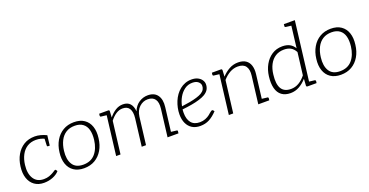

<svg xmlns="http://www.w3.org/2000/svg" viewBox="-31 -1413 4040 2102"><g transform="rotate(-20 1988.5 -361.5)"><path d="M221 6Q156 6 111.5 -26Q67 -58 47.5 -115.5Q28 -173 38 -250Q47 -325 80.5 -383Q114 -441 168 -474Q222 -507 296 -507Q328 -507 363.5 -497.5Q399 -488 431 -472L427 -442L397 -443Q374 -454 349 -460.5Q324 -467 294 -467Q236 -467 193 -440Q150 -413 124 -364Q98 -315 90 -250Q78 -152 115.5 -92.5Q153 -33 233 -33Q268 -33 295 -42.5Q322 -52 343 -64.5Q364 -77 378 -86Q386 -88 390 -82L401 -65Q372 -32 324 -13Q276 6 221 6ZM390 -452 427 -442 417 -356H397Q391 -356 388.5 -359.5Q386 -363 386 -368Z M751 -507Q824 -507 871 -474.5Q918 -442 937.5 -384.5Q957 -327 947 -250Q938 -173 904 -115.5Q870 -58 815.5 -26Q761 6 688 6Q617 6 569.5 -26Q522 -58 502 -116Q482 -174 492 -250Q501 -326 535 -384Q569 -442 624 -474.5Q679 -507 751 -507ZM693 -34Q782 -34 832.5 -92.5Q883 -151 895 -249Q903 -316 890 -364.5Q877 -413 841 -440Q805 -467 747 -467Q687 -467 644.5 -440Q602 -413 577 -364Q552 -315 544 -249Q532 -152 568.5 -93Q605 -34 693 -34Z M1061 0 1122 -499H1150Q1164 -499 1164 -485L1160 -413Q1193 -455 1234 -481Q1275 -507 1322 -507Q1377 -507 1405.5 -474.5Q1434 -442 1438 -384Q1462 -445 1509.5 -476Q1557 -507 1612 -507Q1689 -507 1724.5 -456.5Q1760 -406 1749 -319L1710 0H1660L1699 -319Q1708 -391 1681.5 -428.5Q1655 -466 1596 -466Q1542 -466 1499.5 -427Q1457 -388 1448 -319L1409 0H1359L1398 -319Q1406 -389 1383 -427.5Q1360 -466 1304 -466Q1264 -466 1227 -442Q1190 -418 1158 -376L1112 0ZM1139 -499 1128 -454 1053 -463Q1047 -464 1044.5 -467Q1042 -470 1042 -476L1045 -499ZM1694 0 1705 -45 1780 -36Q1785 -36 1788 -32.5Q1791 -29 1790 -23L1787 0Z M2042 6Q1986 6 1947.5 -18Q1909 -42 1888.5 -86Q1868 -130 1868 -190Q1868 -209 1870 -228Q1872 -247 1876 -266Q1884 -304 1898.5 -339Q1913 -374 1935 -405Q1946 -420 1958.5 -433.5Q1971 -447 1985 -458Q2012 -480 2046.5 -493Q2081 -506 2120 -506Q2164 -506 2193.5 -491Q2223 -476 2238.5 -452.5Q2254 -429 2254 -403Q2254 -371 2240 -345Q2226 -319 2191 -297Q2164 -281 2122 -268Q2080 -255 2028.5 -246Q1977 -237 1919 -231Q1918 -221 1917.5 -209.5Q1917 -198 1917 -191Q1917 -117 1950.5 -75.5Q1984 -34 2051 -34Q2086 -34 2116 -46Q2146 -58 2166 -74Q2174 -81 2184 -89.5Q2194 -98 2203.5 -105Q2213 -112 2219 -112Q2225 -112 2230 -107L2241 -93Q2195 -44 2148 -19Q2101 6 2042 6ZM1925 -265Q1974 -271 2020 -279.5Q2066 -288 2102 -299Q2138 -310 2161 -323Q2189 -340 2199.5 -359.5Q2210 -379 2210 -401Q2210 -428 2186 -448.5Q2162 -469 2118 -469Q2066 -469 2026.5 -440Q1987 -411 1961 -365Q1935 -319 1925 -265Z M2374 0 2435 -499H2463Q2476 -499 2477 -485L2473 -411Q2512 -454 2560 -480.5Q2608 -507 2664 -507Q2719 -507 2753 -484Q2787 -461 2800.5 -418.5Q2814 -376 2807 -319L2768 0H2717L2756 -319Q2765 -389 2738 -427.5Q2711 -466 2646 -466Q2598 -466 2553.5 -441.5Q2509 -417 2471 -373L2425 0ZM2751 0 2762 -45 2837 -36Q2843 -36 2845.5 -32.5Q2848 -29 2848 -23L2845 0ZM2452 -499 2441 -454 2366 -463Q2360 -464 2357.5 -467Q2355 -470 2355 -476L2358 -499Z M3093 6Q3031 6 2991 -23.5Q2951 -53 2936 -110Q2921 -167 2931 -248Q2940 -321 2972.5 -379.5Q3005 -438 3057.5 -472.5Q3110 -507 3179 -507Q3230 -507 3264.5 -488.5Q3299 -470 3321 -433L3357 -729H3408L3319 0H3291Q3277 0 3277 -14L3282 -92Q3243 -47 3195.5 -20.5Q3148 6 3093 6ZM3113 -35Q3162 -35 3205 -60Q3248 -85 3284 -131L3316 -391Q3293 -433 3261 -450Q3229 -467 3185 -467Q3127 -467 3084.5 -440Q3042 -413 3016 -363.5Q2990 -314 2983 -248Q2970 -142 3002 -88.5Q3034 -35 3113 -35ZM3374 -729 3363 -684 3288 -693Q3283 -694 3280 -697Q3277 -700 3278 -706L3280 -729ZM3302 0 3313 -45 3388 -36Q3394 -35 3396.5 -32Q3399 -29 3399 -23L3396 0Z M3743 -507Q3816 -507 3863 -474.5Q3910 -442 3929.5 -384.5Q3949 -327 3939 -250Q3930 -173 3896 -115.5Q3862 -58 3807.5 -26Q3753 6 3680 6Q3609 6 3561.5 -26Q3514 -58 3494 -116Q3474 -174 3484 -250Q3493 -326 3527 -384Q3561 -442 3616 -474.5Q3671 -507 3743 -507ZM3685 -34Q3774 -34 3824.5 -92.5Q3875 -151 3887 -249Q3895 -316 3882 -364.5Q3869 -413 3833 -440Q3797 -467 3739 -467Q3679 -467 3636.5 -440Q3594 -413 3569 -364Q3544 -315 3536 -249Q3524 -152 3560.5 -93Q3597 -34 3685 -34Z"/></g></svg>

Font: Aleo Light
Style: Italic
Weight: 300
Italic angle: -7°
Designer: Alessio Laiso
Foundry: Alessio Laiso
Version: Version 2.001;gftools[0.9.29]